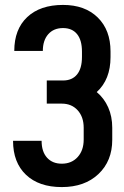

<svg xmlns="http://www.w3.org/2000/svg" viewBox="-20 -745 502 780"><path d="M436 -226V-177Q436 -91 380 -38Q324 15 231 15Q138 15 85.5 -35Q33 -85 33 -173H149Q149 -129 171 -104.5Q193 -80 231 -80Q271 -80 295.5 -107Q320 -134 320 -178V-226Q320 -270 295.5 -297Q271 -324 231 -324H170V-418H231H236Q273 -418 293 -442.5Q313 -467 313 -514V-535Q313 -582 293 -606.5Q273 -631 236 -631Q198 -631 176 -606Q154 -581 154 -538H38Q38 -626 90.5 -675.5Q143 -725 236 -725Q325 -725 377 -674Q429 -623 429 -536V-513Q429 -422 373 -371Q403 -346 419.5 -309Q436 -272 436 -226Z"/></svg>

Font: Akshar Medium
Style: Regular
Weight: 500
Designer: Tall Chai
Foundry: Tall Chai
Version: Version 1.000